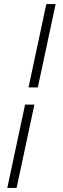

<svg xmlns="http://www.w3.org/2000/svg" viewBox="-20 -720 310 949"><path d="M121 -288 209 -700H255L167 -288ZM16 209 104 -203H150L62 209Z"/></svg>

Font: Red Hat Text VF
Style: Italic
Weight: 300
Italic angle: -12°
Designer: Pentagram, MCKL
Foundry: Pentagram, MCKL
Version: Version 1.023